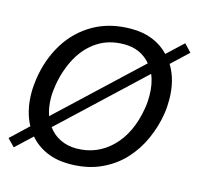

<svg xmlns="http://www.w3.org/2000/svg" viewBox="-102 -786 931 905"><g transform="rotate(15 364.0 -333.5)"><path d="M311 12Q249 12 200 -9.5Q151 -31 118 -70L39 4L4 -32L89 -112Q53 -178 53 -269Q53 -285 54.5 -301Q56 -317 58 -333Q73 -434 121.5 -512Q170 -590 248.5 -634.5Q327 -679 431 -679Q490 -679 536 -660Q582 -641 615 -606L693 -679L728 -642L647 -566Q689 -497 689 -402Q689 -386 688 -368.5Q687 -351 684 -333Q674 -269 646.5 -207Q619 -145 573.5 -96Q528 -47 462.5 -17.5Q397 12 311 12ZM162 -181 547 -542Q498 -600 418 -600Q343 -600 288.5 -564.5Q234 -529 200.5 -468.5Q167 -408 154 -333Q148 -299 148 -269Q148 -221 162 -181ZM324 -67Q425 -67 496.5 -137.5Q568 -208 589 -333Q592 -350 593 -365.5Q594 -381 594 -395Q594 -454 575 -498L187 -134Q211 -101 246.5 -84Q282 -67 324 -67Z"/></g></svg>

Font: Atkinson Hyperlegible
Style: Italic
Weight: 400
Italic angle: -12°
Designer: Elliott Scott, Megan Eiswerth, Linus Boman, Theodore Petrosky
Foundry: Braille Institute
Version: Version 1.006; ttfautohint (v1.8.3)